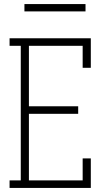

<svg xmlns="http://www.w3.org/2000/svg" viewBox="-20 -923 540 943"><path d="M27 0V-37H82V-698H27V-735H426V-590H386V-698H122V-401H364V-364H122V-37H386V-145H426V0ZM100 -867V-903H400V-867Z"/></svg>

Font: Iosevka Curly Slab Extralight
Style: Regular
Weight: 200
Monospace: yes
Designer: Belleve Invis
Foundry: Belleve Invis
Version: Version 22.1.2; ttfautohint (v1.8.4)